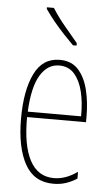

<svg xmlns="http://www.w3.org/2000/svg" viewBox="-55 -800 489 847"><g transform="rotate(5 190.0 -376.5)"><path d="M195 -537Q248 -537 278 -503Q308 -469 321 -415Q334 -361 334 -301V-273H73Q72 -148 107.5 -81.5Q143 -15 214 -15Q266 -15 318 -52V-22Q297 -8 271 1Q245 10 214 10Q128 10 87.5 -63.5Q47 -137 47 -264Q47 -388 83 -462.5Q119 -537 195 -537ZM195 -512Q143 -512 111 -459Q79 -406 74 -297H310Q311 -356 299.5 -404.5Q288 -453 262.5 -482.5Q237 -512 195 -512ZM149 -763Q175 -722 204.5 -687Q234 -652 263 -617V-606H247Q228 -625 204 -650.5Q180 -676 157.5 -703.5Q135 -731 118 -756V-763Z"/></g></svg>

Font: Noto Sans Telugu ExtraCondensed Thin
Style: Regular
Weight: 100
Width: 2
Designer: Jelle Bosma - Monotype Design Team
Foundry: Monotype Imaging Inc.
Version: Version 2.005; ttfautohint (v1.8.4.7-5d5b)